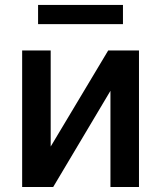

<svg xmlns="http://www.w3.org/2000/svg" viewBox="-20 -747 644 767"><path d="M182.5 -161.6V-545.5H68.5V0H192.5L421.2 -384.2V0H535.2V-545.5H412.3ZM132.1 -650.6H471.2V-727.3H132.1Z"/></svg>

Font: Magic Ui Pro Semi Bold
Style: Regular
Weight: 600
Designer: Stefan Endress, Andreas Faust
Version: Version 1.000;FEAKit 1.0